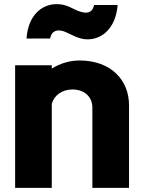

<svg xmlns="http://www.w3.org/2000/svg" viewBox="-20 -843 695 927"><path d="M548 -819H434C429 -792 414 -782 394 -782C382 -782 368 -786 353 -792C338 -798 323 -807 307 -813C290 -820 272 -823 253 -823C184 -823 116 -772 108 -657H222C227 -685 243 -696 264 -696C276 -696 290 -692 304 -685C321 -677 335 -670 350 -664C367 -657 385 -653 403 -653C472 -653 539 -706 548 -819ZM426 -324V64H603V-335C603 -455 517 -551 364 -551C315 -551 269 -536 230 -512V-528H53V64H230V-342C241 -382 279 -411 330 -411C391 -411 426 -372 426 -324Z"/></svg>

Font: LINE Seed JP App_OTF ExtraBold
Style: Regular
Weight: 800
Designer: LINE & Fontrix & Fontworks
Version: Version 1.013